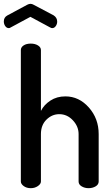

<svg xmlns="http://www.w3.org/2000/svg" viewBox="-53 -984 587 1004"><path d="M106 -896 2 -840Q-2 -837 -7 -837Q-18 -837 -25.5 -847.5Q-33 -858 -33 -872Q-33 -893 -15 -903L89 -959Q99 -964 106 -964Q115 -964 123 -959L227 -904Q246 -892 246 -871Q246 -858 238.5 -847.5Q231 -837 220 -837Q218 -837 214 -838Q212 -840 210 -840ZM161 -283V-35Q161 -22 145 -11Q129 0 108 0Q86 0 71 -11Q56 -22 56 -35V-722Q56 -737 70.5 -746.5Q85 -756 108 -756Q130 -756 145.5 -746.5Q161 -737 161 -722V-404Q177 -436 210.5 -458Q244 -480 289 -480Q360 -480 411.5 -422Q463 -364 463 -283V-35Q463 -19 447 -9.5Q431 0 410 0Q390 0 374 -9.5Q358 -19 358 -35V-283Q358 -323 328 -355Q298 -387 257 -387Q219 -387 190 -358.5Q161 -330 161 -283Z"/></svg>

Font: Dosis
Style: SemiBold
Weight: 600
Designer: Edgar Tolentino, Pablo Impallari, Igino Marini
Foundry: Edgar Tolentino, Pablo Impallari, Igino Marini
Version: Version 1.007